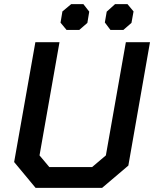

<svg xmlns="http://www.w3.org/2000/svg" viewBox="-20 -903 741 923"><path d="M48 -124 150 -700H266L170 -156L217 -100H423L489 -156L585 -700H701L597 -107L471 0H151ZM271 -794 280 -848 322 -883H381L409 -847L400 -793L361 -759H300ZM484 -795 493 -847 533 -883H593L622 -848L612 -793L573 -759H511Z"/></svg>

Font: Chakra Petch SemiBold
Style: Italic
Weight: 600
Italic angle: -10°
Designer: Katatrad Aksorn Co.,Ltd.
Foundry: Cadson Demak Co.,Ltd.
Version: Version 1.000; ttfautohint (v1.6)